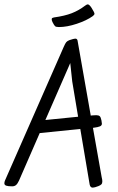

<svg xmlns="http://www.w3.org/2000/svg" viewBox="-39 -850 539 880"><path d="M430 -19Q430 -10 426 -5.5Q422 -1 412 3Q394 10 386 10Q375 10 372 -4L329 -259L143 -240L48 -22Q41 -7 34 -1.5Q27 4 17 4Q-2 4 -10.5 1Q-19 -2 -19 -10Q-19 -16 -16 -23L253 -635Q260 -651 264.5 -656.5Q269 -662 279 -666Q300 -673 306 -673Q316 -673 317 -661L377 -320L382 -321Q390 -322 402 -322Q413 -322 418 -317.5Q423 -313 426 -298Q428 -286 428 -283Q428 -275 419.5 -271Q411 -267 387 -264L427 -38Q430 -26 430 -19ZM292 -477 283 -561 169 -300 319 -315ZM351 -824Q359 -830 363 -830Q370 -830 380 -815Q394 -793 394 -787Q394 -782 386 -776Q358 -756 313 -741Q268 -726 231 -726Q218 -726 213.5 -730Q209 -734 202 -748Q198 -756 198 -761Q198 -766 200.5 -767.5Q203 -769 208 -770Q258 -777 290 -789.5Q322 -802 351 -824Z"/></svg>

Font: Farsan
Style: Regular
Weight: 400
Version: Version 1.001g;PS 1.001;hotconv 1.0.86;makeotf.lib2.5.63406 